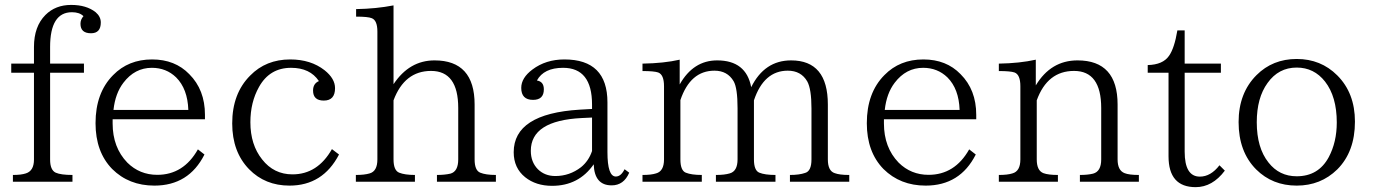

<svg xmlns="http://www.w3.org/2000/svg" viewBox="-20 -752 5609 784"><path d="M118.7 -492.2V-560.1Q118.7 -644 165.5 -690.9Q206.5 -731.9 270.5 -731.9Q333 -731.9 370.6 -702.1Q391.6 -684.1 391.6 -660.2Q391.6 -616.2 351.6 -616.2Q308.6 -616.2 308.6 -654.8Q308.6 -672.4 320.8 -686Q304.7 -702.1 273.9 -702.1Q184.6 -702.1 184.6 -560.1V-492.2H322.8V-455.1H184.6V-100.6Q184.6 -57.6 207.5 -46.9Q228.5 -37.6 275.9 -37.6V-9.8H32.7V-37.6Q66.4 -37.6 85.4 -43.9Q118.7 -54.2 118.7 -100.6V-455.1H25.9V-492.2Z M816.9 -265.1H439.9V-248Q439.9 -149.9 500 -87.9Q550.3 -38.1 622.1 -38.1Q729.5 -38.1 788.1 -142.1L814.9 -121.1Q751 5.9 610.4 5.9Q506.3 5.9 438 -62Q370.1 -131.8 370.1 -249Q370.1 -373 441.9 -445.3Q504.4 -509.3 601.1 -509.3Q694.8 -509.3 752.9 -449.2Q816.9 -385.3 816.9 -283.2ZM749 -303.2Q746.1 -389.2 699.2 -436Q658.7 -475.1 600.1 -475.1Q530.3 -475.1 483.9 -414.1Q450.7 -370.6 443.4 -303.2Z M1364.3 -121.1Q1298.3 5.9 1162.1 5.9Q1062.5 5.9 997.1 -61Q928.2 -131.8 928.2 -248Q928.2 -370.1 1001.5 -443.4Q1065.9 -509.3 1165 -509.3Q1249 -509.3 1305.2 -465.3Q1348.1 -431.2 1348.1 -392.1Q1348.1 -341.3 1302.2 -341.3Q1258.3 -341.3 1258.3 -382.3Q1258.3 -410.6 1282.2 -420.9Q1246.1 -475.1 1168.5 -475.1Q1081.1 -475.1 1037.6 -397Q1002.4 -334.5 1002.4 -252.9Q1002.4 -161.1 1050.3 -101.1Q1098.1 -40 1174.3 -40Q1276.9 -40 1335.4 -143.1Z M2004.9 -9.8H1764.2V-37.6Q1795.9 -37.6 1819.3 -43Q1851.1 -51.8 1851.1 -101.1V-311Q1851.1 -462.4 1740.2 -462.4Q1631.8 -462.4 1586.9 -342.3V-101.1Q1586.9 -56.2 1609.9 -46.9Q1632.8 -37.6 1674.3 -37.6V-9.8H1433.1V-37.6Q1468.3 -37.6 1489.3 -43.9Q1521 -52.7 1521 -101.1V-623Q1521 -668.9 1498 -677.7Q1482.9 -684.1 1434.1 -684.1V-714.8Q1516.6 -716.3 1586.9 -730V-408.2Q1651.4 -505.4 1754.4 -505.4Q1918 -505.4 1918 -325.2V-101.1Q1918 -56.2 1940.9 -46.9Q1963.4 -37.6 2004.9 -37.6Z M2549.3 -46.9Q2527.3 4.9 2477.5 4.9Q2407.2 4.9 2404.3 -81.1Q2343.3 6.8 2234.4 6.8Q2168.5 6.8 2124.5 -28.3Q2077.6 -65.9 2077.6 -130.4Q2077.6 -287.6 2346.7 -304.2L2397.5 -307.1V-325.2Q2397.5 -475.1 2279.3 -475.1Q2200.7 -475.1 2172.4 -423.3Q2200.7 -418.9 2200.7 -387.2Q2200.7 -344.2 2156.7 -344.2Q2108.4 -344.2 2108.4 -393.1Q2108.4 -434.1 2154.3 -468.3Q2209 -509.3 2284.7 -509.3Q2460.4 -509.3 2460.4 -334V-130.9Q2460.4 -31.2 2494.6 -31.2Q2515.6 -31.2 2530.3 -61ZM2397.5 -135.3V-272L2355.5 -270Q2147.5 -259.8 2147.5 -136.2Q2147.5 -90.3 2176.3 -61Q2204.6 -33.2 2247.6 -33.2Q2305.7 -33.2 2352.5 -69.3Q2383.8 -94.7 2397.5 -135.3Z M3447.8 -9.8H3205.6V-37.6Q3243.7 -37.6 3267.6 -45.9Q3293.5 -53.2 3293.5 -101.1V-309.1Q3293.5 -388.2 3276.4 -419.4Q3251 -463.4 3196.8 -463.4Q3099.1 -463.4 3058.6 -342.3V-101.1Q3058.6 -55.7 3080.6 -46.9Q3103 -37.6 3146.5 -37.6V-9.8H2903.3V-37.6Q2938.5 -37.6 2959.5 -43.9Q2991.7 -52.7 2991.7 -101.1V-310.1Q2991.7 -392.6 2975.6 -420.4Q2950.2 -463.4 2897.5 -463.4Q2798.8 -463.4 2758.3 -343.3V-101.1Q2758.3 -55.7 2780.3 -46.9Q2803.2 -37.6 2845.7 -37.6V-9.8H2603.5V-37.6Q2639.2 -37.6 2658.7 -43.9Q2691.4 -52.7 2691.4 -101.1V-399.9Q2691.4 -447.3 2667.5 -456.1Q2650.9 -461.9 2603.5 -461.9V-492.2Q2691.9 -493.7 2755.4 -508.3V-407.2Q2811 -505.4 2908.2 -505.4Q3026.9 -505.4 3047.4 -396Q3101.6 -505.4 3210.4 -505.4Q3360.4 -505.4 3360.4 -325.2V-101.1Q3360.4 -53.7 3388.7 -44.9Q3408.2 -37.6 3446.8 -37.6H3447.8Z M3966.3 -265.1H3589.4V-248Q3589.4 -149.9 3649.4 -87.9Q3699.7 -38.1 3771.5 -38.1Q3878.9 -38.1 3937.5 -142.1L3964.4 -121.1Q3900.4 5.9 3759.8 5.9Q3655.8 5.9 3587.4 -62Q3519.5 -131.8 3519.5 -249Q3519.5 -373 3591.3 -445.3Q3653.8 -509.3 3750.5 -509.3Q3844.2 -509.3 3902.3 -449.2Q3966.3 -385.3 3966.3 -283.2ZM3898.4 -303.2Q3895.5 -389.2 3848.6 -436Q3808.1 -475.1 3749.5 -475.1Q3679.7 -475.1 3633.3 -414.1Q3600.1 -370.6 3592.8 -303.2Z M4630.4 -9.8H4389.6V-37.6Q4421.9 -37.6 4443.4 -43Q4476.6 -51.8 4476.6 -101.1V-311Q4476.6 -462.4 4365.7 -462.4Q4256.8 -462.4 4213.4 -342.3V-101.1Q4213.4 -55.2 4240.7 -44.9Q4260.3 -37.6 4299.8 -37.6V-9.8H4058.6V-37.6Q4094.2 -37.6 4113.8 -43.9Q4146.5 -52.7 4146.5 -101.1V-399.9Q4146.5 -447.3 4122.6 -456.1Q4106 -461.9 4058.6 -461.9V-492.2Q4144.5 -493.7 4209.5 -508.3V-403.3Q4271 -505.4 4379.9 -505.4Q4543.5 -505.4 4543.5 -325.2V-101.1Q4543.5 -55.7 4572.3 -44.9Q4590.3 -37.6 4630.4 -37.6Z M4981.4 -55.2Q4930.7 12.2 4862.3 12.2Q4751.5 12.2 4751.5 -113.8V-455.1H4666.5V-486.3Q4728.5 -487.8 4753.4 -523.9Q4775.4 -554.7 4787.6 -627.9H4817.4V-492.2H4965.3V-455.1H4817.4V-132.8Q4817.4 -30.8 4879.4 -30.8Q4923.8 -30.8 4959.5 -77.1Z M5274.9 -511.2Q5373.5 -511.2 5440.4 -444.3Q5512.7 -372.1 5512.7 -255.4Q5512.7 -132.3 5440.4 -60.1Q5373 5.9 5274.9 5.9Q5175.8 5.9 5109.4 -60.1Q5037.6 -132.3 5037.6 -253.4Q5037.6 -372.1 5110.8 -445.3Q5176.8 -511.2 5274.9 -511.2ZM5274.9 -476.1Q5200.7 -476.1 5155.8 -413.1Q5111.8 -352.5 5111.8 -252.9Q5111.8 -148.4 5159.7 -88.4Q5203.6 -32.2 5274.9 -32.2Q5363.8 -32.2 5405.8 -110.4Q5438.5 -171.9 5438.5 -252Q5438.5 -357.4 5390.6 -418.9Q5345.7 -476.1 5274.9 -476.1Z"/></svg>

Font: I.Ming
Style: Regular
Weight: 400
Designer: Ichiten Fonts Project
Version: Version 6.11; Dec 27, 2019